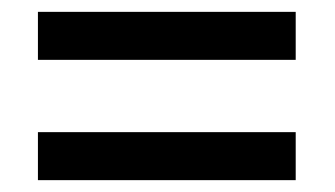

<svg xmlns="http://www.w3.org/2000/svg" viewBox="-20 -514 565 324"><path d="M44 -413V-494H479V-413ZM44 -210V-291H479V-210Z"/></svg>

Font: Noto Sans Hebrew SemiCondensed Medium
Style: Regular
Weight: 500
Width: 4
Designer: Monotype Design Team
Foundry: Monotype Imaging Inc.
Version: Version 2.003